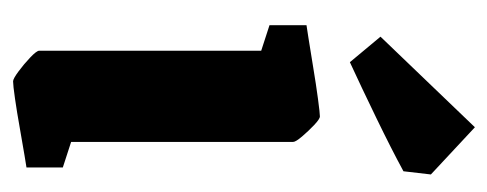

<svg xmlns="http://www.w3.org/2000/svg" viewBox="-252 -502 764 301"><g transform="rotate(90 130.5 -351.0)"><path d="M107 11Q103 11 91.5 2.5Q80 -6 69.5 -16Q59 -26 59 -30V-378L19 -391V-449Q19 -449 38.5 -452Q58 -455 85 -459.5Q112 -464 134.5 -467Q157 -470 162 -470Q166 -470 175.5 -461Q185 -452 193.5 -442Q202 -432 202 -428V-80L242 -67V-10Q242 -10 223.5 -7Q205 -4 180 0.5Q155 5 134 8Q113 11 107 11ZM77 -517 37 -565 179 -713 253 -644 248 -601Q213 -582 164.5 -558.5Q116 -535 77 -517Z"/></g></svg>

Font: Grenze Gotisch ExtraBold
Style: Regular
Weight: 800
Designer: Renata Polastri
Foundry: Omnibus-Type
Version: Version 1.001